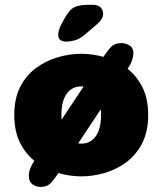

<svg xmlns="http://www.w3.org/2000/svg" viewBox="-20 -706 659 780"><path d="M472.5 -531Q491 -531 506.5 -521.2Q522 -511.5 522 -489.5Q522 -477.5 516.8 -461.8Q511.5 -446 498.5 -426.5L223 -11Q199.5 24.5 184.8 39Q170 53.5 146 53.5Q127.5 53.5 112.2 42.8Q97 32 97 8Q97 -19 120 -54L393 -465Q417 -501 431.8 -516Q446.5 -531 472.5 -531ZM310.5 10.5Q263 10.5 215 -3.5Q167 -17.5 126.8 -47.2Q86.5 -77 62.2 -124.5Q38 -172 38 -239Q38 -306 62.2 -353.2Q86.5 -400.5 126.8 -430Q167 -459.5 215 -473.5Q263 -487.5 310.5 -487.5Q357.5 -487.5 405.5 -473.5Q453.5 -459.5 493.5 -430Q533.5 -400.5 557.8 -353.2Q582 -306 582 -239Q582 -172 557.8 -124.5Q533.5 -77 493.5 -47.2Q453.5 -17.5 405.5 -3.5Q357.5 10.5 310.5 10.5ZM310.5 -122.5Q328.5 -122.5 343 -129.8Q357.5 -137 368.2 -151.5Q379 -166 384.8 -187.8Q390.5 -209.5 390.5 -239Q390.5 -268.5 384.8 -290.2Q379 -312 368.2 -326.5Q357.5 -341 343 -348Q328.5 -355 310.5 -355Q292.5 -355 277.5 -348Q262.5 -341 251.8 -326.5Q241 -312 235.2 -290.2Q229.5 -268.5 229.5 -239Q229.5 -209.5 235.2 -187.8Q241 -166 251.8 -151.5Q262.5 -137 277.5 -129.8Q292.5 -122.5 310.5 -122.5ZM248.5 -537Q236 -537 226.2 -542.8Q216.5 -548.5 216.5 -565Q216.5 -583.5 231 -610.5L241 -629Q261.5 -666.5 281.8 -676.5Q302 -686.5 340 -686.5H357.5Q378 -686.5 388.5 -676Q399 -665.5 399 -650Q399 -629 374.5 -608L328.5 -568.5Q305.5 -548.5 285.8 -542.8Q266 -537 248.5 -537Z"/></svg>

Font: Sono ExtraLight Monospace ExtraBold
Style: Regular
Weight: 800
Version: Version 2.112